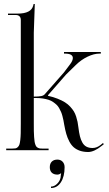

<svg xmlns="http://www.w3.org/2000/svg" viewBox="-20 -751 546 960"><path d="M11 0ZM235 182Q251.2 182 265.6 167.9Q280 153.8 283 136Q283.2 133.8 283.6 129Q284 124.2 284.5 121.2Q285 118.2 286 117L283 116Q281.5 118.2 276.5 120.1Q271.5 122 267 122Q249 122 239 112.5Q229 103 229 85Q229 67 239 57Q249 47 267 47Q283.2 47 293.1 57.6Q303 68.2 303 85Q303 131.8 284.4 160.4Q265.8 189 235 189ZM84 -134V-651Q84 -663 77.5 -669.5Q71 -676 59 -676H20V-683H68Q136 -683 146 -723L148 -731H154L149 -588V-268Q173.2 -268 185.8 -270.5Q198.2 -273 204 -280L299 -388L330 -429Q344.2 -447.5 344.2 -460.8Q344.2 -483 304 -483H300V-491H484V-483H477Q450 -483 417.4 -467.4Q384.8 -451.8 357 -424L310 -378L220 -275V-272Q246.8 -266 268.2 -257.4Q289.8 -248.8 304.8 -239.4Q319.8 -230 331.1 -217.6Q342.5 -205.2 349.2 -194.1Q356 -183 360.8 -168Q365.5 -153 367.8 -141.5Q370 -130 372 -114Q375.2 -87.5 379.6 -69.8Q384 -52 392 -38Q400 -24 412.5 -17.5Q425 -11 443 -11Q464 -11 484 -27L495 -36L499 -30L489 -22Q450.5 9 421 9Q397.5 9 379.2 2.6Q361 -3.8 348.5 -14.8Q336 -25.8 326.6 -43.6Q317.2 -61.5 311.5 -81.2Q305.8 -101 301 -128Q298.8 -141.5 297.1 -149.9Q295.5 -158.2 292.1 -170.9Q288.8 -183.5 285.2 -191.5Q281.8 -199.5 275.9 -210Q270 -220.5 262.9 -227.1Q255.8 -233.8 245.6 -240.9Q235.5 -248 223.2 -251.9Q211 -255.8 195 -258.4Q179 -261 160 -261H149V-134Q149 -111.2 149.2 -95.8Q149.5 -80.2 150.5 -66.2Q151.5 -52.2 152.8 -43.9Q154 -35.5 156.6 -28.4Q159.2 -21.2 162.1 -17.8Q165 -14.2 170.1 -11.8Q175.2 -9.2 180.6 -8.6Q186 -8 194 -8H223V0H11V-8H40Q50.8 -8 57.1 -9.1Q63.5 -10.2 69 -15.5Q74.5 -20.8 77 -28Q79.5 -35.2 81.4 -51Q83.2 -66.8 83.6 -84.9Q84 -103 84 -134Z"/></svg>

Font: FogtwoNo5
Style: Regular
Weight: 400
Designer: gluk (gluksza@wp.pl)
Foundry: gluk (gluksza@wp.pl)
Version: Version 0.87